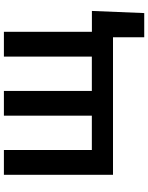

<svg xmlns="http://www.w3.org/2000/svg" viewBox="89 -674 742 960"><g transform="rotate(-90 460.0 -194.0)"><path d="M874.6 156.2H753.6V0H66.1V-545.5H190V-105.8H361.5V-545.5H485.4V-105.8H657V-545.5H780.9V-105.5H885.3Z"/></g></svg>

Font: Linik Sans SemiBold
Style: Regular
Weight: 600
Designer: Fonts by Rasmus Andersson / Changes by Cristiano Sobral with parts from Marc Monis
Foundry: rsms
Version: Version 3.020; ttfautohint (v1.6)